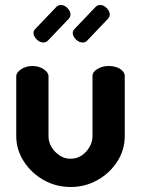

<svg xmlns="http://www.w3.org/2000/svg" viewBox="-20 -739 564 768"><path d="M263 9Q203 9 153.5 -19.5Q104 -48 74.5 -94.5Q45 -141 45 -194V-434Q45 -449 64.5 -462Q84 -475 110 -475Q136 -475 155 -462Q174 -449 174 -434V-194Q174 -171 186 -151Q198 -131 218 -117.5Q238 -104 262 -104Q287 -104 306.5 -117Q326 -130 338 -151Q350 -172 350 -194V-435Q350 -451 369.5 -463Q389 -475 414 -475Q443 -475 461 -463Q479 -451 479 -435V-194Q479 -140 449.5 -93.5Q420 -47 370.5 -19Q321 9 263 9ZM311 -569Q296 -569 283.5 -581.5Q271 -594 271 -607Q271 -616 278 -623L362 -711Q367 -716 371.5 -717.5Q376 -719 381 -719Q395 -719 407 -706.5Q419 -694 419 -681Q419 -672 412 -664L330 -578Q323 -569 311 -569ZM154 -569Q139 -569 126.5 -581.5Q114 -594 114 -607Q114 -616 121 -623L205 -711Q210 -716 214.5 -717.5Q219 -719 224 -719Q238 -719 250 -706.5Q262 -694 262 -681Q262 -672 255 -664L173 -578Q165 -569 154 -569Z"/></svg>

Font: Dosis
Style: Bold
Weight: 700
Designer: EdgarTolentino, PabloImpallari, IginoMarini
Foundry: EdgarTolentino, PabloImpallari, IginoMarini
Version: Version 3.001; ttfautohint (v1.8.2)